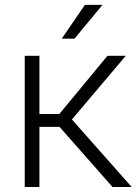

<svg xmlns="http://www.w3.org/2000/svg" viewBox="-20 -753 558 773"><path d="M219.7 -242.2H138.7V0H79.6V-528.3H138.7V-293.9H218.8L412.6 -528.3H486.3L269.5 -272L510.3 0H433.1ZM321.8 -733.4H392.6L279.8 -597.2H228.5Z"/></svg>

Font: RobotoInd Light
Style: Regular
Weight: 300
Designer: Google
Version: Version 2.001151; 2014